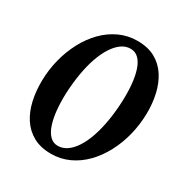

<svg xmlns="http://www.w3.org/2000/svg" viewBox="-175 -891 996 1038"><g transform="rotate(30 323.0 -371.5)"><path d="M285.5 10Q220.5 10 174.8 -15.2Q129 -40.5 100.2 -84.2Q71.5 -128 58.5 -185.5Q45.5 -243 46.5 -308Q47.5 -376.5 64 -441.8Q80.5 -507 110.5 -563.5Q140.5 -620 182.2 -662.5Q224 -705 276 -729Q328 -753 387.5 -753Q452.5 -753 498.2 -727.8Q544 -702.5 572.5 -658.5Q601 -614.5 614 -557.8Q627 -501 626 -438Q625 -369 608.8 -303.2Q592.5 -237.5 562.5 -180.8Q532.5 -124 490.8 -81Q449 -38 397 -14Q345 10 285.5 10ZM295.5 -45.5Q326 -45.5 352.8 -64Q379.5 -82.5 401.5 -116.8Q423.5 -151 439.8 -198.8Q456 -246.5 466 -305.8Q476 -365 478.5 -433Q480.5 -487 476 -534.8Q471.5 -582.5 459.5 -619.2Q447.5 -656 426.8 -676.8Q406 -697.5 376 -697.5Q346 -697.5 320 -679Q294 -660.5 272 -626.8Q250 -593 233.2 -545.2Q216.5 -497.5 206.5 -439Q196.5 -380.5 193.5 -313.5Q191.5 -258 196.2 -209.8Q201 -161.5 213.2 -124.5Q225.5 -87.5 246 -66.5Q266.5 -45.5 295.5 -45.5Z"/></g></svg>

Font: Merriweather 24pt
Style: Bold Italic
Weight: 700
Italic angle: -7.8°
Designer: Eben Sorkin
Foundry: Eben Sorkin
Version: Version 2.101